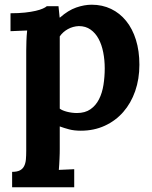

<svg xmlns="http://www.w3.org/2000/svg" viewBox="-20 -536 641 811"><path d="M313 -425.8Q288.1 -424.8 266.8 -413.1Q245.6 -401.4 232.4 -382.3V-77.1Q237.3 -73.2 245.4 -69.8Q253.4 -66.4 262.9 -64Q272.5 -61.5 283.2 -60.1Q293.9 -58.6 304.7 -58.6Q339.4 -58.6 362.1 -74.5Q384.8 -90.3 398.2 -116.7Q411.6 -143.1 417 -177.2Q422.4 -211.4 422.4 -247.6Q422.4 -282.7 416 -314.9Q409.7 -347.2 396.5 -371.8Q383.3 -396.5 362.5 -411.1Q341.8 -425.8 313 -425.8ZM90.8 -322.3Q90.8 -340.3 91.6 -362.5Q92.3 -384.8 94.7 -407.2L24.4 -404.3V-480Q59.1 -480 85.4 -482.9Q111.8 -485.8 130.6 -490.2Q149.4 -494.6 160.9 -499.8Q172.4 -504.9 177.7 -509.8H227.1L231.9 -461.9H233.4Q267.6 -492.2 301.8 -504.2Q335.9 -516.1 367.2 -516.1Q412.1 -516.1 449.2 -498.3Q486.3 -480.5 512.9 -447.5Q539.6 -414.6 554.2 -367.7Q568.8 -320.8 568.8 -262.7Q568.8 -202.1 551 -151.1Q533.2 -100.1 500.7 -63Q468.3 -25.9 422.6 -4.9Q377 16.1 321.3 16.1Q293.5 16.1 272.2 10.5Q251 4.9 232.4 -2V94.2Q232.4 101.6 232.2 111.8Q231.9 122.1 231.4 133.8Q231 145.5 230.2 158Q229.5 170.4 228.5 181.6L293.5 178.7V254.9H31.2V189.9Q52.2 189.9 64.2 183.6Q76.2 177.2 82 165.5Q87.9 153.8 89.4 137.5Q90.8 121.1 90.8 101.1Z"/></svg>

Font: DimaFred
Style: Bold
Weight: 800
Designer: R.Balvardi
Foundry: R.Balvardi (r.balvardi@gmail.com)
Version: Version 1.00;August 2, 2018;FontCreator 11.5.0.2427 64-bit